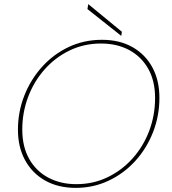

<svg xmlns="http://www.w3.org/2000/svg" viewBox="-20 -903 832 931"><path d="M347 8Q262 8 199 -27.5Q136 -63 101.5 -126.5Q67 -190 67 -274Q67 -361 98 -439.5Q129 -518 184 -579Q239 -640 313 -675Q387 -710 474 -710Q560 -710 622.5 -674.5Q685 -639 719 -576Q753 -513 753 -428Q753 -341 722 -262Q691 -183 636 -122.5Q581 -62 507 -27Q433 8 347 8ZM350 -10Q432 -10 501.5 -43.5Q571 -77 623 -135Q675 -193 703.5 -268.5Q732 -344 732 -428Q732 -511 698.5 -570Q665 -629 606 -660.5Q547 -692 470 -692Q387 -692 317 -658Q247 -624 195.5 -565.5Q144 -507 116 -432Q88 -357 88 -275Q88 -192 121.5 -132.5Q155 -73 214.5 -41.5Q274 -10 350 -10ZM404 -859 408 -883 571 -749 568 -729Z"/></svg>

Font: Poppins Variable
Style: Italic
Weight: 100
Italic angle: -10°
Designer: Jonny Pinhorn
Foundry: Indian Type Foundry
Version: Version 6.000